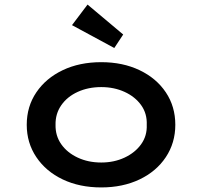

<svg xmlns="http://www.w3.org/2000/svg" viewBox="-20 -810 885 840"><path d="M423 10Q328 10 254.5 -25Q181 -60 139 -122.5Q97 -185 97 -264Q97 -344 139 -406Q181 -468 254.5 -503Q328 -538 423 -538Q517 -538 590.5 -503Q664 -468 705.5 -406Q747 -344 747 -264Q747 -185 705.5 -122.5Q664 -60 590.5 -25Q517 10 423 10ZM423 -99Q479 -99 525 -120.5Q571 -142 597.5 -179Q624 -216 622 -264Q624 -313 597.5 -350Q571 -387 525 -408Q479 -429 423 -429Q366 -429 320 -408Q274 -387 248 -349.5Q222 -312 223 -264Q222 -216 248 -179Q274 -142 320 -120.5Q366 -99 423 -99ZM480 -600 295 -700 363 -790 519 -659Z"/></svg>

Font: Lexend Mega Medium
Style: Regular
Weight: 500
Version: Version 1.007